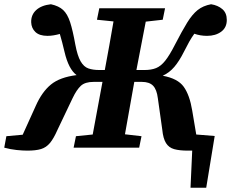

<svg xmlns="http://www.w3.org/2000/svg" viewBox="-32 -696 1089 905"><path d="M854 14Q814 14 789 7Q764 0 750.5 -21.5Q737 -43 733 -84L712 -233Q707 -274 689.5 -292Q672 -310 637 -310H601Q590 -248 579 -186.5Q568 -125 557 -63L635 -54L624 0H315L326 -54L405 -62L451 -310H409Q369 -310 349 -291.5Q329 -273 310 -233L239 -84Q221 -43 203.5 -22Q186 -1 161.5 6.5Q137 14 97 14Q75 14 46 11Q17 8 -12 0L-2 -54L75 -61L137 -198Q166 -263 208 -297.5Q250 -332 329 -342Q291 -370 272 -452Q266 -476 261 -496.5Q256 -517 250 -536Q236 -532 221 -529.5Q206 -527 192 -527Q154 -527 135 -545Q116 -563 115 -591Q114 -626 138.5 -648.5Q163 -671 208 -676Q245 -668 265.5 -649Q286 -630 298.5 -591.5Q311 -553 323 -486Q333 -433 348 -407Q363 -381 384.5 -373.5Q406 -366 436 -366H462Q473 -423 483 -480.5Q493 -538 503 -595L425 -603L436 -657H746L735 -603L655 -594L611 -366H649Q681 -366 703.5 -375Q726 -384 746.5 -409.5Q767 -435 793 -486Q826 -550 850 -589Q874 -628 899.5 -648.5Q925 -669 963 -676Q995 -671 1016 -653Q1037 -635 1037 -602Q1037 -566 1010.5 -546.5Q984 -527 944 -527Q912 -527 884 -537Q871 -519 860 -499.5Q849 -480 835 -452Q813 -408 789.5 -380.5Q766 -353 735 -339Q806 -326 834 -287Q862 -248 874 -175L893 -62L980 -55L940 189H866L874 14Q869 14 864 14Q859 14 854 14Z"/></svg>

Font: Source Serif Pro
Style: Bold Italic
Weight: 700
Italic angle: -12°
Designer: Frank Grießhammer
Foundry: Adobe Systems Incorporated
Version: Version 3.001;hotconv 1.0.111;makeotfexe 2.5.65597